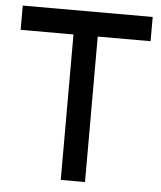

<svg xmlns="http://www.w3.org/2000/svg" viewBox="-51 -745 660 789"><g transform="rotate(5 279.0 -350.0)"><path d="M547 -600H329V0H229V-600H11V-700H547Z"/></g></svg>

Font: Railway
Style: Regular
Weight: 400
Version: 1.000